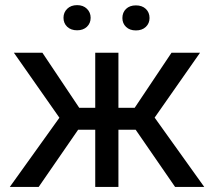

<svg xmlns="http://www.w3.org/2000/svg" viewBox="-20 -736 844 756"><path d="M132.3 0H18.6L213.9 -272.5L34.7 -528.3H147L292 -311.5H355V-528.3H446.3V-311.5H510.3L655.3 -528.3H767.6L588.9 -272.9L784.2 0H669.4L514.2 -225.1H446.3V0H355V-225.1H287.6ZM230 -666Q230 -687 244.6 -701.4Q259.3 -715.8 283.7 -715.8Q307.6 -715.8 322.3 -701.4Q336.9 -687 336.9 -666Q336.9 -644.5 322.3 -630.6Q307.6 -616.7 283.7 -616.7Q259.3 -616.7 244.6 -630.6Q230 -644.5 230 -666ZM461.9 -665Q461.9 -687 476.3 -700.9Q490.7 -714.8 515.1 -714.8Q539.6 -714.8 554.2 -700.9Q568.8 -687 568.8 -665Q568.8 -644 554.2 -630.1Q539.6 -616.2 515.1 -616.2Q490.7 -616.2 476.3 -630.1Q461.9 -644 461.9 -665Z"/></svg>

Font: Bert Sans Medium
Style: Regular
Weight: 500
Designer: Christian Robertson, Adam Twardoch, & Cristiano Sobral
Foundry: Google
Version: Version 12.135;January 10, 2020;FontCreator 12.0.0.2547 64-b